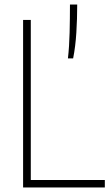

<svg xmlns="http://www.w3.org/2000/svg" viewBox="-20 -828 485 848"><path d="M82 0V-740H116V-33H443V0ZM280 -570Q286 -622.5 287.5 -684.5Q289 -746.5 289 -808H321Q321 -744.5 317.2 -684Q313.5 -623.5 303 -570Z"/></svg>

Font: Encode Sans Condensed Thin
Style: Regular
Weight: 100
Width: 3
Designer: Multiple Designers
Foundry: Impallari Type
Version: Version 3.000; ttfautohint (v1.8.3) -l 8 -r 50 -G 200 -x 14 